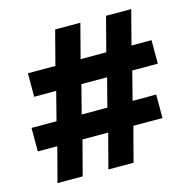

<svg xmlns="http://www.w3.org/2000/svg" viewBox="-103 -801 891 902"><g transform="rotate(-15 342.0 -350.0)"><path d="M120.3 -203.2 128.8 -246.4 182.5 -455.6 190.9 -498.8 243.3 -700H365.9L313.5 -498.8L305 -455.6L251.3 -246.4L242.9 -203.2L189.7 0H67.2ZM367.8 -203.2 376.2 -246.4 429.9 -455.6 438.4 -498.8 490.8 -700H613.3L560.9 -498.8L552.5 -455.6L498.8 -246.4L490.3 -203.2L437.2 0H314.7ZM66.4 -534.3H667.7V-420.1H66.4ZM16.4 -281.9H622.7V-167.7H16.4Z"/></g></svg>

Font: TASA Explorer VF
Style: Regular
Weight: 400
Designer: Weizhong Zhang
Foundry: Local Remote
Version: Version 1.000;Glyphs 3.2 (3192)